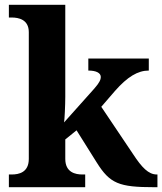

<svg xmlns="http://www.w3.org/2000/svg" viewBox="-20 -780 677 800"><path d="M17 0H335V-53H323C295 -53 252 -61 252 -118V-199L299 -237L383 -103C438 -15 476 0 622 0H636V-53H633C599 -53 571 -82 535 -137L402 -335L459 -401C511 -460 554 -486 600 -486V-536H348V-486C381 -486 400 -476 400 -459C400 -449 395 -436 373 -411L247 -270C249 -280 252 -342 252 -377V-760H17V-707H29C57 -707 100 -699 100 -646V-118C100 -61 58 -53 29 -53H17Z"/></svg>

Font: Noto Serif Telugu
Style: Bold
Weight: 700
Designer: Jelle Bosma - Monotype Design Team
Foundry: Monotype Imaging Inc.
Version: Version 2.005